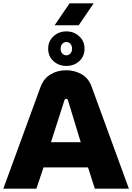

<svg xmlns="http://www.w3.org/2000/svg" viewBox="-20 -1136 796 1156"><path d="M0 0 225 -615Q244 -664 285 -688.5Q326 -713 378 -713Q430 -713 471.5 -689Q513 -665 531 -616L756 0H551L510 -128H242L199 0ZM287 -280H466L389 -533Q388 -537 385 -539Q382 -541 378 -541Q375 -541 372.5 -539Q370 -537 368 -533ZM379 -739Q334 -739 302 -768Q270 -797 270 -843Q270 -888 302 -917.5Q334 -947 380 -947Q425 -947 457 -917.5Q489 -888 489 -843Q489 -797 457.5 -768Q426 -739 379 -739ZM380 -803Q394 -803 404 -814Q414 -825 414 -843Q414 -861 404 -872Q394 -883 380 -883Q365 -883 355 -872Q345 -861 345 -843Q345 -825 355 -814Q365 -803 380 -803ZM309 -984 399 -1116H544L454 -984Z"/></svg>

Font: MuseoModerno Thin ExtraBold
Style: Regular
Weight: 800
Version: Version 1.002